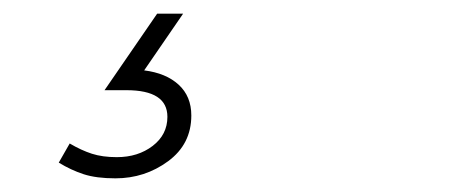

<svg xmlns="http://www.w3.org/2000/svg" viewBox="-20 -38 658 281"><path d="M149 223Q121 223 102.5 217Q84 211 66 200L82 172Q99 182 114.5 187Q130 192 151 192Q182 192 203.5 175.5Q225 159 225 133Q225 94 165 94H133L210 -18H248L191 65Q223 69 241.5 86Q260 103 260 131Q260 173 226 198Q192 223 149 223Z"/></svg>

Font: Livvic ExtraLight
Style: Italic
Weight: 275
Italic angle: -10°
Designer: Jacques Le Bailly, Baron von Fonthausen
Version: Version 1.001; ttfautohint (v1.8.2)